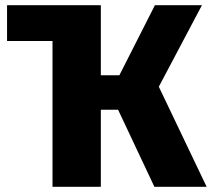

<svg xmlns="http://www.w3.org/2000/svg" viewBox="-20 -715 811 735"><path d="M588 -383 771 0H571L432 -295H366V0H181V-558H7V-695H366V-427H437L573 -695H753Z"/></svg>

Font: FiraGO ExtraBold
Style: Regular
Weight: 800
Designer: bBox Type
Foundry: bBox Type GmbH
Version: Version 1.001;PS 001.001;hotconv 1.0.88;makeotf.lib2.5.64775